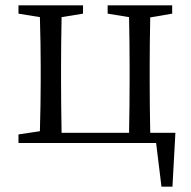

<svg xmlns="http://www.w3.org/2000/svg" viewBox="-20 -534 712 717"><path d="M541 -38H635L624 163H583L563 0H49V-32L129 -44Q132 -150 132 -228V-286Q132 -366 129 -470L49 -483V-514H290V-483L210 -470Q208 -364 208 -286V-228Q208 -147 210 -38H462Q464 -147 464 -228V-286Q464 -366 462 -470L382 -483V-514H623V-483L541 -469Q539 -364 539 -286V-228Q539 -147 541 -38Z"/></svg>

Font: Han-Nom Khai
Style: Regular
Weight: 400
Version: Version 1.200;June 22, 2023;FontCreator 14.0.0.2814 64-bit